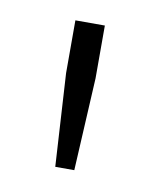

<svg xmlns="http://www.w3.org/2000/svg" viewBox="-43 -723 247 308"><g transform="rotate(10 81.0 -569.5)"><path d="M66 -451 57 -602V-688H105V-602L97 -451Z"/></g></svg>

Font: Saira Semi Condensed ExtraLight
Style: Regular
Weight: 200
Width: 4
Designer: Hector Gatti with collaboration of the Omnibus-Type team
Foundry: Omnibus-Type
Version: Version 1.001; ttfautohint (v1.8)